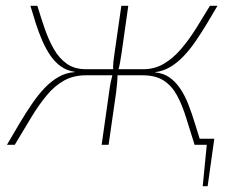

<svg xmlns="http://www.w3.org/2000/svg" viewBox="-20 -500 811 663"><path d="M720 -21 697 143H680L694 0H656L659 -21ZM109 -480Q121 -440 134.5 -401Q148 -362 166 -330.5Q184 -299 210.5 -280Q237 -261 277 -261V-240Q234 -240 201.5 -222Q169 -204 141.5 -171Q114 -138 87.5 -94Q61 -50 31 0H4Q26 -38 47.5 -74Q69 -110 90.5 -141.5Q112 -173 134.5 -196.5Q157 -220 182.5 -234.5Q208 -249 238 -251V-252Q211 -256 190.5 -270.5Q170 -285 154.5 -307.5Q139 -330 126.5 -358.5Q114 -387 104 -418Q94 -449 85 -480ZM375 -261 372 -240H252L255 -261ZM423 -480 400 -318Q397 -299 394.5 -284Q392 -269 386 -249Q386 -231 384.5 -214.5Q383 -198 381 -181L355 0H331L357 -183Q359 -200 362.5 -217Q366 -234 371 -253Q370 -271 371.5 -286Q373 -301 376 -320L399 -480ZM499 -261 496 -240H384L387 -261ZM731 -480Q713 -449 694 -417.5Q675 -386 655 -357Q635 -328 613.5 -305.5Q592 -283 567.5 -268.5Q543 -254 516 -251V-250Q545 -247 565.5 -232.5Q586 -218 602 -194.5Q618 -171 630 -140.5Q642 -110 653 -74Q664 -38 676 0H652Q636 -50 622.5 -94Q609 -138 591 -171Q573 -204 545 -222Q517 -240 473 -240L475 -261Q514 -261 546 -280Q578 -299 605 -330.5Q632 -362 656.5 -401Q681 -440 705 -480Z"/></svg>

Font: Exo 2 Thin
Style: Italic
Weight: 250
Italic angle: -8°
Designer: Natanael Gama
Foundry: Natanael Gama
Version: Version 2.010